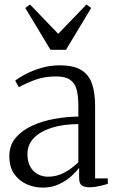

<svg xmlns="http://www.w3.org/2000/svg" viewBox="-20 -826 517 854"><path d="M170 8.5Q133.5 8.5 99.5 -6.2Q65.5 -21 43.5 -51.8Q21.5 -82.5 21.5 -131Q21.5 -179.5 49.8 -213Q78 -246.5 123.8 -267.2Q169.5 -288 223.5 -297.5Q277.5 -307 328.5 -307.5V-355.5Q328.5 -399 320.8 -427.8Q313 -456.5 291.8 -471.2Q270.5 -486 229.5 -486Q177 -486 135.2 -470.5Q93.5 -455 64 -438L47.5 -467.5Q62.5 -479.5 92.5 -495.5Q122.5 -511.5 162.2 -523.5Q202 -535.5 246 -535.5Q305 -535.5 339.2 -515.8Q373.5 -496 388.2 -456Q403 -416 403 -354.5V-32.5H459.5V-8Q449 -5 435.5 -1.5Q422 2 407.2 4.5Q392.5 7 377 7Q355 7 343.5 -1.5Q332 -10 332 -34.5V-79.5Q322 -65.5 299.5 -44.5Q277 -23.5 244.2 -7.5Q211.5 8.5 170 8.5ZM193.5 -40Q232 -40 265.8 -58Q299.5 -76 328.5 -104.5V-274Q263 -274 211.8 -258.2Q160.5 -242.5 131.2 -212.8Q102 -183 102 -140.5Q102 -107.5 114.5 -85Q127 -62.5 148 -51.2Q169 -40 193.5 -40ZM204.5 -604.5 92.5 -790.5 113.5 -806 239 -675.5 364.5 -806 385.5 -790.5 273.5 -604.5Z"/></svg>

Font: Merriweather 96pt Light
Style: Regular
Weight: 300
Version: Version 2.100